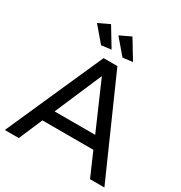

<svg xmlns="http://www.w3.org/2000/svg" viewBox="-206 -1056 1137 1204"><g transform="rotate(30 363.0 -454.0)"><path d="M620 0 546 -170H177L104 0H3L314 -700H414L724 0ZM215 -257H509L361 -597ZM248 -908 331 -771 260 -762 168 -870ZM403 -908 486 -771 415 -762 323 -870Z"/></g></svg>

Font: Montserrat
Style: Regular
Weight: 400
Designer: Julieta Ulanovsky
Foundry: Julieta Ulanovsky
Version: Version 6.001